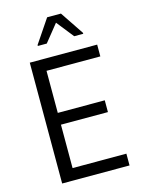

<svg xmlns="http://www.w3.org/2000/svg" viewBox="-133 -980 782 1056"><g transform="rotate(-15 258.5 -452.0)"><path d="M86 0V-688H469.7V-620.9H163.3V-381.3H430.8V-314.2H163.3V-67.1H469.7V0ZM152.6 -765.3V-770.8L242.8 -904.4H321.4L411.1 -770.8V-765.3H359.7L282.1 -863L203.5 -765.3Z"/></g></svg>

Font: Saira Thin SemiCondensed
Style: Regular
Weight: 100
Width: 4
Version: Version 1.101